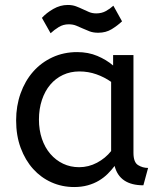

<svg xmlns="http://www.w3.org/2000/svg" viewBox="-20 -742 657 774"><path d="M45 -257Q45 -315 63 -365.5Q81 -416 113.5 -453Q146 -490 191.5 -511Q237 -532 291 -532Q336 -532 372.5 -516.5Q409 -501 436 -478V-520H518V-126Q518 -88 536.5 -76.5Q555 -65 577 -65L558 5Q462 5 442 -73Q430 -57 414.5 -41.5Q399 -26 379 -14Q359 -2 334 5Q309 12 279 12Q230 12 187.5 -7Q145 -26 113.5 -61Q82 -96 63.5 -145.5Q45 -195 45 -257ZM299 -68Q337 -68 371 -86Q405 -104 428 -133V-412Q401 -431 368.5 -442.5Q336 -454 300 -454Q264 -454 234 -440Q204 -426 182.5 -400.5Q161 -375 149 -339Q137 -303 137 -260Q137 -218 149 -182.5Q161 -147 183 -121.5Q205 -96 234.5 -82Q264 -68 299 -68ZM472 -656Q454 -639 430.5 -624.5Q407 -610 376 -610Q356 -610 341.5 -615.5Q327 -621 314 -627Q301 -633 287.5 -638.5Q274 -644 257 -644Q235 -644 217 -633Q199 -622 184 -608L149 -670Q167 -690 195 -706Q223 -722 253 -722Q272 -722 286.5 -716.5Q301 -711 313.5 -705Q326 -699 339 -693.5Q352 -688 368 -688Q390 -688 407 -697.5Q424 -707 437 -719Z"/></svg>

Font: ABeeZee
Style: Regular
Weight: 400
Designer: Anja Meiners
Foundry: Anja Meiners
Version: Version 1.001